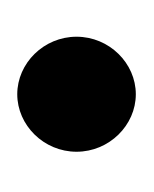

<svg xmlns="http://www.w3.org/2000/svg" viewBox="2 -176 174 217"><g transform="rotate(90 88.5 -67.0)"><path d="M21 -67C21 -30 51 0 86 0C121 0 151 -30 151 -67C151 -104 121 -134 86 -134C51 -134 21 -104 21 -67Z"/></g></svg>

Font: Ampere
Style: Cnd
Weight: 400
Version: Version 1